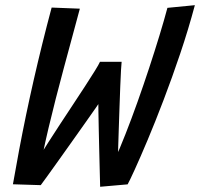

<svg xmlns="http://www.w3.org/2000/svg" viewBox="-20 -703 762 731"><path d="M361.3 8.1Q360.7 -17.5 359.7 -54Q358.7 -90.4 357.8 -131Q356.9 -171.6 356 -209.9Q355.2 -248.1 354.7 -277.8Q354.1 -307.4 354.3 -321.4L365.1 -322.3Q361.8 -316.8 345.7 -293.8Q329.6 -270.7 306.1 -237.5Q282.6 -204.2 256.2 -167Q229.7 -129.8 205 -95Q180.2 -60.1 161.4 -34.1Q142.6 -8.1 135.1 1.9L29.2 -1.4Q40.6 -66.9 53 -132.7Q65.4 -198.4 79.2 -264.9Q93.1 -331.4 108.4 -398.8Q123.8 -466.3 140.8 -535.1Q157.8 -603.9 176.6 -674.2L284 -670Q269.5 -615.6 253.8 -558Q238.1 -500.3 222.5 -442.2Q206.9 -384.1 192.3 -327.2Q177.8 -270.3 165.2 -217.4Q152.6 -164.4 142.9 -117.2L136.1 -115.4Q146.3 -133.6 165.6 -163.6Q184.8 -193.7 208.6 -229.9Q232.3 -266.1 257.2 -303.7Q282.1 -341.3 304 -375Q325.9 -408.6 341.1 -433.2Q356.4 -457.8 360.6 -467.6L443.1 -467.8Q442.2 -462.5 440.8 -437.3Q439.4 -412.1 437.9 -374.6Q436.4 -337.2 435 -294.8Q433.5 -252.4 432.2 -211.8Q430.8 -171.2 429.9 -139.5Q429.1 -107.8 428.9 -93L415.1 -91.1Q435.3 -135.2 457.9 -192.8Q480.6 -250.4 503.6 -315Q526.6 -379.6 547.9 -444.3Q569.2 -509 587.2 -568.1Q605.2 -627.2 617.4 -673.1L721.9 -683.3Q697.5 -591.8 666.4 -499.6Q635.3 -407.3 603 -322.8Q570.8 -238.2 542 -169.9Q513.2 -101.5 492.9 -57.1Q472.6 -12.6 465.9 -1.1Z"/></svg>

Font: Grandstander Thin
Style: Italic
Weight: 100
Italic angle: -15°
Designer: Tyler Finck
Foundry: Etcetera Type Co
Version: Version 1.200